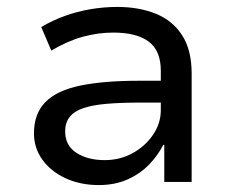

<svg xmlns="http://www.w3.org/2000/svg" viewBox="-20 -525 668 554"><path d="M265 9Q212 9 169.5 -10.5Q127 -30 102.5 -64Q78 -98 78 -140Q78 -197 111 -230.5Q144 -264 211.5 -278Q279 -292 381 -292H459V-229H386Q329 -229 288 -225.5Q247 -222 220.5 -213Q194 -204 181 -187.5Q168 -171 168 -146Q168 -105 200.5 -84Q233 -63 282 -63Q326 -63 362.5 -83Q399 -103 421.5 -136Q444 -169 444 -207V-321Q444 -379 409 -405Q374 -431 307 -431Q263 -431 219 -419Q175 -407 128 -379L99 -447Q131 -466 167 -479Q203 -492 241.5 -498.5Q280 -505 318 -505Q382 -505 430.5 -485Q479 -465 506 -422.5Q533 -380 533 -313V0H454V-107H451Q436 -77 410.5 -50.5Q385 -24 348.5 -7.5Q312 9 265 9Z"/></svg>

Font: Nunito Sans 7pt
Style: Regular
Weight: 400
Designer: Vernon Adams
Foundry: Vernon Adams
Version: Version 3.101;gftools[0.9.27]